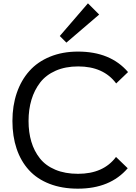

<svg xmlns="http://www.w3.org/2000/svg" viewBox="-20 -1132 825 1162"><path d="M754.9 -695.8 683.1 -627Q606.4 -730 453.1 -730Q376 -730 317.1 -704.1Q258.3 -678.2 223.1 -632.6Q188 -586.9 170.4 -528.3Q152.8 -469.7 152.8 -399.9Q152.8 -331.1 169.7 -274.4Q186.5 -217.8 221.4 -173.6Q256.3 -129.4 315.2 -104.7Q374 -80.1 452.1 -80.1Q606 -80.1 682.1 -182.1L752.9 -113.8Q647 9.8 451.2 9.8Q355 9.8 279.5 -19.5Q204.1 -48.8 155 -102.8Q106 -156.7 80.6 -231.9Q55.2 -307.1 55.2 -399.9Q55.2 -492.2 81.5 -569.3Q107.9 -646.5 157.5 -702.1Q207 -757.8 282.5 -788.8Q357.9 -819.8 452.1 -819.8Q648.9 -819.8 754.9 -695.8ZM512.2 -1111.8 580.1 -1043.9 381.8 -874 341.8 -914.1Z"/></svg>

Font: Sinkin Sans 400 Regular
Style: Regular
Weight: 400
Designer: Keith Bates
Foundry: K-Type
Version: Sinkin Sans (version 1.0)  by Keith Bates   •   © 2014   www